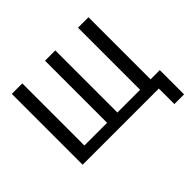

<svg xmlns="http://www.w3.org/2000/svg" viewBox="-195 -985 1399 1399"><g transform="rotate(-45 504.5 -285.0)"><path d="M190 -90H424V-730H530V-90H764V-730H872V-90H967V160H867V0H82V-730H190Z"/></g></svg>

Font: Mplus 1p Medium
Style: Regular
Weight: 500
Version: Version 1.061